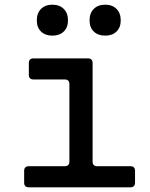

<svg xmlns="http://www.w3.org/2000/svg" viewBox="-20 -799 640 819"><path d="M103 0Q83 0 83 -20V-70Q83 -90 103 -90H256Q276 -90 276 -110V-440Q276 -460 256 -460H123Q103 -460 103 -480V-530Q103 -550 123 -550H355Q375 -550 375 -530V-110Q375 -90 395 -90H536Q556 -90 556 -70V-20Q556 0 536 0ZM429 -647Q398 -647 380 -664.5Q362 -682 362 -712Q362 -743 380 -761Q398 -779 429 -779Q459 -779 477 -761Q495 -743 495 -712Q495 -682 477 -664.5Q459 -647 429 -647ZM203 -647Q173 -647 155 -664.5Q137 -682 137 -712Q137 -743 155 -761Q173 -779 203 -779Q234 -779 252 -761Q270 -743 270 -712Q270 -682 252 -664.5Q234 -647 203 -647Z"/></svg>

Font: Pitagon Sans Mono Medium
Style: Regular
Weight: 500
Monospace: yes
Designer: Travis Tran
Foundry: Pitagon
Version: Version 1.001; ttfautohint (v1.8.4.7-5d5b);gftools[0.9.26]